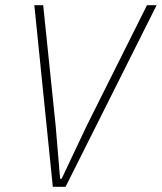

<svg xmlns="http://www.w3.org/2000/svg" viewBox="-20 -718 622 738"><path d="M183 0 112 -698H146L194 -234L211 -31H217L313 -234L545 -698H582L232 0Z"/></svg>

Font: IBM Plex Sans Cond ExtLt
Style: Italic
Weight: 200
Width: 3
Italic angle: -11°
Designer: Mike Abbink, Paul van der Laan, Pieter van Rosmalen
Foundry: Bold Monday
Version: Version 1.3